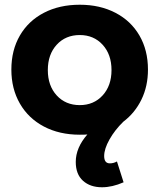

<svg xmlns="http://www.w3.org/2000/svg" viewBox="-20 -563 673 811"><path d="M420 96Q420 127 444 127Q460 127 474 119L502 207Q454 228 411 228Q361 228 330.5 200.5Q300 173 300 121Q300 61 349 5Q339 6 317 6Q231 6 165.5 -28.5Q100 -63 64 -125.5Q28 -188 28 -269Q28 -351 64 -413Q100 -475 165.5 -509Q231 -543 317 -543Q402 -543 467.5 -509Q533 -475 569 -413Q605 -351 605 -269Q605 -199 577.5 -142.5Q550 -86 501 -49Q465 -14 442.5 26Q420 66 420 96ZM317 -119Q376 -119 413.5 -160Q451 -201 451 -267Q451 -333 413.5 -374Q376 -415 317 -415Q257 -415 219.5 -374Q182 -333 182 -267Q182 -201 219.5 -160Q257 -119 317 -119Z"/></svg>

Font: Gontserrat SemiBold
Style: Regular
Weight: 600
Designer: Julieta Ulanovsky
Foundry: Julieta Ulanovsky
Version: Version 6.001